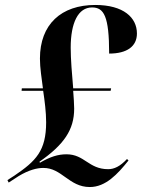

<svg xmlns="http://www.w3.org/2000/svg" viewBox="-20 -744 572 774"><path d="M342 10C406 10 454 -42 498 -97L492 -103C464 -73 440 -62 416 -62C337 -62 321 -122 248 -122C214 -122 182 -112 141 -88L139 -92C238 -161 279 -221 279 -306C279 -325 277 -350 275 -378H426L428 -388H275C270 -446 265 -506 265 -552C265 -652 295 -714 351 -714C399 -714 420 -679 420 -528C492 -528 532 -557 532 -609C532 -673 478 -724 364 -724C227 -724 141 -646 141 -508C141 -470 148 -428 153 -388H68L67 -378H154C160 -338 166 -292 166 -251C166 -136 125 -95 38 -36L10 -18L15 -8L55 -34C96 -59 130 -67 154 -67C229 -68 258 10 342 10Z"/></svg>

Font: Noto Serif Display Condensed
Style: Bold Italic
Weight: 700
Width: 3
Italic angle: -12°
Designer: Monotype Design Team
Foundry: Monotype Imaging Inc.
Version: Version 2.009